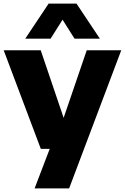

<svg xmlns="http://www.w3.org/2000/svg" viewBox="-24 -828 694 1068"><path d="M203 0 -3.5 -548.5H202.5L330 -172.5L458.5 -548.5H650.5L360.5 220H168.5L252.5 0ZM116.5 -613 246.5 -808H401.5L531.5 -613H390.5L324 -718.5L257.5 -613Z"/></svg>

Font: Encode Sans SemiExpanded SemiExpanded ExtraBold
Style: Regular
Weight: 800
Width: 6
Designer: Multiple Designers
Foundry: Impallari Type
Version: Version 3.000; ttfautohint (v1.8.3) -l 8 -r 50 -G 200 -x 14 